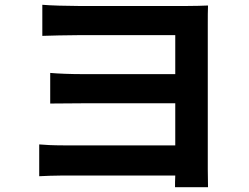

<svg xmlns="http://www.w3.org/2000/svg" viewBox="-20 -746 1040 803"><path d="M849 -642C849 -670 849 -707 850 -723C831 -722 793 -721 763 -721H308C262 -721 190 -723 157 -726V-596C188 -597 262 -599 308 -599H713V-436H322C276 -436 223 -438 190 -441V-313C218 -313 276 -314 323 -314H713V-138H247C202 -138 164 -140 144 -142V-9C165 -10 210 -12 246 -12H713C712 7 712 25 712 37H850C850 17 849 -17 849 -38Z"/></svg>

Font: Noto Sans T Chinese Bold
Style: Bold
Weight: 700
Designer: Ryoko NISHIZUKA (kana & ideographs); Paul D. Hunt (Latin, Greek & Cyrillic); Wenlong ZHANG (bopomofo); Sandoll Communica
Foundry: Adobe Systems Incorporated
Version: Version 1.000;PS 1;hotconv 1.0.78;makeotf.lib2.5.61930